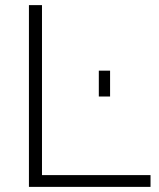

<svg xmlns="http://www.w3.org/2000/svg" viewBox="-20 -730 621 750"><path d="M93 0V-710H144V-46H568V0ZM366 -353V-454H410V-353Z"/></svg>

Font: Oxford Sans
Style: Regular
Weight: 300
Designer: Matt McInerney, Pablo Impallari, Rodrigo Fuenzalida
Foundry: Matt McInerney, Pablo Impallari, Rodrigo Fuenzalida
Version: Version 3.000g; ttfautohint (v1.5) -l 8 -r 28 -G 28 -x 14 -D